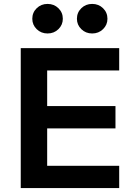

<svg xmlns="http://www.w3.org/2000/svg" viewBox="-20 -961 674 981"><path d="M589 0H86V-715H589V-601H221V-114H589ZM570 -305H211V-419H570ZM451 -790Q418 -790 395.5 -812Q373 -834 373 -865Q373 -897 395.5 -919Q418 -941 451 -941Q484 -941 506.5 -919Q529 -897 529 -865Q529 -834 506.5 -812Q484 -790 451 -790ZM223 -790Q190 -790 167.5 -812Q145 -834 145 -865Q145 -897 167.5 -919Q190 -941 223 -941Q256 -941 278.5 -919Q301 -897 301 -865Q301 -834 278.5 -812Q256 -790 223 -790Z"/></svg>

Font: Wix Madefor Display
Style: Bold
Weight: 700
Designer: Dalton Maag Ltd
Foundry: Dalton Maag Ltd
Version: Version 3.100